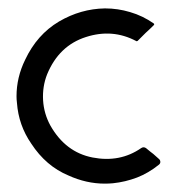

<svg xmlns="http://www.w3.org/2000/svg" viewBox="-20 -441 420 459"><path d="M329.1 -86.9Q333 -84 339.8 -78.1Q347.7 -72.3 350.6 -69.3Q354.5 -65.4 359.4 -61.5Q363.3 -58.6 363.3 -53.7Q363.3 -49.8 359.4 -46.9Q335 -27.3 307.6 -16.6Q279.3 -5.9 250 -2.9Q240.2 -2 230.5 -2Q186.5 -2 143.6 -21.5Q89.8 -43.9 54.7 -97.7Q24.4 -141.6 20.5 -195.3Q19.5 -203.1 19.5 -210.9Q19.5 -255.9 40 -297.9Q68.4 -358.4 121.1 -389.6Q172.9 -419.9 230.5 -420.9Q230.5 -420.9 231.4 -420.9Q261.7 -420.9 291 -412.1Q321.3 -403.3 347.7 -384.8Q348.6 -383.8 348.6 -382.8Q348.6 -381.8 347.7 -380.9Q337.9 -371.1 328.1 -362.3Q318.4 -352.5 308.6 -342.8Q307.6 -342.8 307.6 -342.8Q306.6 -341.8 305.7 -342.8Q249 -373 185.5 -352.5Q121.1 -332 92.8 -263.7Q81.1 -234.4 83 -201.2Q85 -168.9 100.6 -140.6Q136.7 -77.1 201.2 -64.5Q266.6 -51.8 317.4 -86.9Q320.3 -88.9 323.2 -88.9Q326.2 -88.9 329.1 -86.9Z"/></svg>

Font: Citrica
Style: Regular
Weight: 400
Designer: Mario Otalvaro
Version: Version 1.0